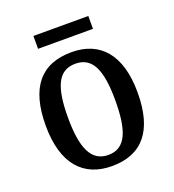

<svg xmlns="http://www.w3.org/2000/svg" viewBox="-127 -775 799 884"><g transform="rotate(-20 273.0 -333.5)"><path d="M136 -614H405V-677H136ZM272 10C420 10 498 -81 498 -269C498 -456 413 -547 275 -547C125 -547 48 -456 48 -269C48 -81 133 10 272 10ZM274 -44C189 -44 157 -122 157 -269C157 -417 188 -491 273 -491C358 -491 389 -417 389 -269C389 -122 359 -44 274 -44Z"/></g></svg>

Font: Noto Serif Devanagari SemiCondensed Medium
Style: Regular
Weight: 500
Width: 4
Designer: Universal Thirst, Indian Type Foundry and the Monotype Design Team
Foundry: Monotype Imaging Inc.
Version: Version 2.004